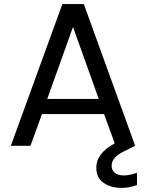

<svg xmlns="http://www.w3.org/2000/svg" viewBox="-20 -713 714 939"><path d="M285 -693H390L641 0L587 27Q526 56 526 97Q526 120 542 132.5Q558 145 585 145Q614 145 650 132V192Q612 206 574 206Q523 206 487 181.5Q451 157 451 106Q451 37 541 -12L489 -155H185L129 0H33ZM463 -229 337 -581 211 -229Z"/></svg>

Font: SVN-Poppins
Style: Regular
Weight: 400
Designer: Ninad Kale (Devanagari), Jonny Pinhorn (Latin)
Foundry: Indian Type Foundry
Version: Version 3.002 2017